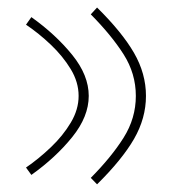

<svg xmlns="http://www.w3.org/2000/svg" viewBox="-20 -558 455 508"><path d="M214.8 -304.2Q214.8 -358.9 171.1 -412.8Q127.4 -466.8 63 -512.7L48.8 -492.7Q83 -469.7 114.7 -439.5Q146.5 -409.2 167.2 -375Q188 -340.8 188 -304.2Q188 -268.1 167.2 -233.4Q146.5 -198.7 114.7 -168.5Q83 -138.2 48.8 -114.7L63 -95.2Q127.4 -141.1 171.1 -195.3Q214.8 -249.5 214.8 -304.2ZM366.2 -304.2Q366.2 -363.3 334.5 -418.2Q302.7 -473.1 236.8 -538.1L220.2 -520Q274.9 -464.8 307.1 -414.1Q339.4 -363.3 339.4 -304.2Q339.4 -245.1 307.1 -193.8Q274.9 -142.6 220.2 -87.4L236.8 -70.3Q302.7 -135.3 334.5 -190.2Q366.2 -245.1 366.2 -304.2Z"/></svg>

Font: Estedad VF
Style: Regular
Weight: 100
Designer: Amin Abedi
Version: Version 7.3